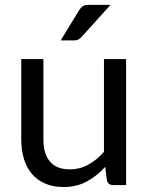

<svg xmlns="http://www.w3.org/2000/svg" viewBox="-20 -744 598 772"><path d="M487 -506.5H398V-133.5C378.7 -111.5 357.6 -94.2 334.8 -81.8C311.9 -69.2 287.3 -63 261 -63C225 -63 198.2 -73.5 180.8 -94.5C163.2 -115.5 154.5 -145.2 154.5 -183.5V-506.5H65.5V-183.5C65.5 -154.8 69.1 -128.7 76.2 -105C83.4 -81.3 94.2 -61.2 108.5 -44.5C122.8 -27.8 140.6 -14.9 161.8 -5.8C182.9 3.4 207.3 8 235 8C270.3 8 301.7 0.6 329 -14.2C356.3 -29.1 381 -48.7 403 -73L410 -18.5C413.3 -6.2 421.3 0 434 0H487ZM424.5 -724.5H337.5C326.8 -724.5 318.8 -722.8 313.2 -719.2C307.8 -715.8 302.7 -710.2 298 -702.5L224 -581.5H277C284 -581.5 289.8 -582.6 294.2 -584.8C298.8 -586.9 303.3 -590.5 308 -595.5Z"/></svg>

Font: LatoLatin
Style: Regular
Weight: 400
Designer: Lukasz Dziedzic with Adam Twardoch and Botio Nikoltchev
Foundry: tyPoland Lukasz Dziedzic
Version: Version 2.015; 2015-08-06; http://www.latofonts.com/